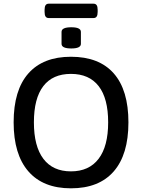

<svg xmlns="http://www.w3.org/2000/svg" viewBox="-20 -1015 771 1042"><path d="M54 -351Q54 -526 134 -616.5Q214 -707 365 -707Q518 -707 597.5 -616.5Q677 -526 677 -351Q677 -176 597 -84.5Q517 7 365 7Q214 7 134 -85Q54 -177 54 -351ZM567 -351Q567 -481 515.5 -547.5Q464 -614 365 -614Q266 -614 215 -547.5Q164 -481 164 -351Q164 -221 215.5 -153Q267 -85 365 -85Q463 -85 515 -153Q567 -221 567 -351ZM314 -777V-842Q314 -867 367 -867Q419 -867 419 -842V-777Q419 -752 367 -752Q314 -752 314 -777ZM222 -950V-962Q222 -979 227.5 -987Q233 -995 245 -995H487Q499 -995 504.5 -987Q510 -979 510 -962V-950Q510 -933 504.5 -925Q499 -917 487 -917H245Q233 -917 227.5 -925Q222 -933 222 -950Z"/></svg>

Font: Asap-Medium
Style: Regular
Weight: 500
Designer: Pablo Cosgaya
Foundry: Omnibus-Type
Version: Version 2.000; ttfautohint (v1.8)